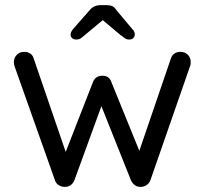

<svg xmlns="http://www.w3.org/2000/svg" viewBox="-20 -728 797 748"><path d="M684 -526Q700 -526 711.5 -515Q723 -504 723 -486Q723 -482 722.5 -477.5Q722 -473 720 -469L566 -26Q561 -13 549.5 -6Q538 1 525 0Q502 -1 490 -26L364 -342L384 -339L270 -26Q259 -1 235 0Q222 1 210 -6Q198 -13 194 -26L37 -469Q34 -478 34 -486Q34 -502 45 -514Q56 -526 75 -526Q87 -526 97 -520Q107 -514 111 -501L246 -107L225 -108L342 -408Q352 -433 379 -433Q393 -433 401.5 -426.5Q410 -420 414 -408L536 -108L511 -106L646 -501Q655 -526 684 -526ZM394 -661 310 -591Q301 -583 294.5 -578.5Q288 -574 276 -574Q267 -574 261 -579.5Q255 -585 255 -592Q255 -598 257 -602.5Q259 -607 264 -614L329 -688Q345 -708 372 -708H395Q409 -708 417.5 -704Q426 -700 434 -688L496 -614Q502 -608 503.5 -603Q505 -598 505 -593Q505 -586 499.5 -580Q494 -574 484 -574Q473 -574 466.5 -579Q460 -584 450 -591L363 -664Z"/></svg>

Font: Quicksand Light Medium
Style: Regular
Weight: 500
Version: Version 3.006